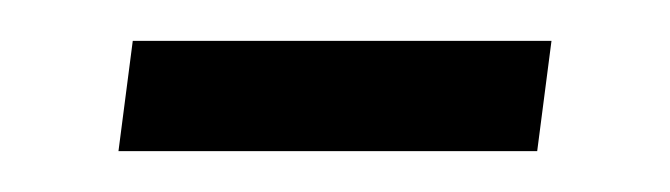

<svg xmlns="http://www.w3.org/2000/svg" viewBox="-20 -315 328 94"><path d="M38 -241 45 -295H250L243 -241Z"/></svg>

Font: Alumni Sans Thin Medium
Style: Italic
Weight: 500
Italic angle: -8°
Version: Version 1.016